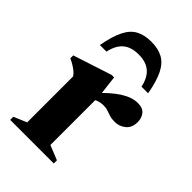

<svg xmlns="http://www.w3.org/2000/svg" viewBox="-206 -763 844 844"><g transform="rotate(45 216.0 -341.0)"><path d="M368 -449.5Q399.5 -449.5 413.2 -432Q427 -414.5 427 -389.5Q427 -354.5 404.8 -336.5Q382.5 -318.5 355.5 -318.5Q335 -318.5 321.8 -322.8Q308.5 -327 296.8 -331.2Q285 -335.5 268.5 -335.5Q257 -335.5 245.5 -332.8Q234 -330 223.5 -324.2Q213 -318.5 203 -309.5L192.5 -335Q220.5 -366 244.5 -387.5Q268.5 -409 290 -422.8Q311.5 -436.5 330.8 -443Q350 -449.5 368 -449.5ZM226.5 -353V-47L294.5 -19.5V0H23.5V-19.5L84 -45V-331Q76 -342 66.5 -349.8Q57 -357.5 45.5 -364.5Q34 -371.5 19 -378.5V-396.5L199 -455H214.5ZM219.5 -603Q189 -603 167.2 -593.2Q145.5 -583.5 131.5 -563.5Q117.5 -543.5 110.5 -511.5H69.5Q81.5 -576.5 100 -613.5Q118.5 -650.5 147.5 -666.2Q176.5 -682 219.5 -682Q262.5 -682 291.5 -666.2Q320.5 -650.5 339.2 -613.5Q358 -576.5 369.5 -511.5H328.5Q321.5 -543.5 307.5 -563.5Q293.5 -583.5 271.8 -593.2Q250 -603 219.5 -603Z"/></g></svg>

Font: Newsreader 24pt
Style: Bold
Weight: 700
Designer: Hugues Gentile
Foundry: Production Type
Version: Version 1.003